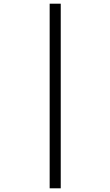

<svg xmlns="http://www.w3.org/2000/svg" viewBox="-20 -780 598 1040"><path d="M249 240V-760H309V240Z"/></svg>

Font: Noto Serif Bengali Medium
Style: Regular
Weight: 500
Designer: Juan Bruce, Universal Thirst, Indian Type Foundry and the Monotype Design Team.
Foundry: Monotype Imaging Inc.
Version: Version 2.003; ttfautohint (v1.8.4.7-5d5b)